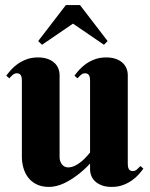

<svg xmlns="http://www.w3.org/2000/svg" viewBox="-20 -735 595 763"><path d="M487.8 -85Q487.8 -80.6 488.3 -75.4Q488.8 -70.3 490.7 -65.7Q492.7 -61 496.6 -58.1Q500.5 -55.2 507.8 -55.2Q517.1 -55.2 524.4 -61.8Q531.7 -68.4 538.1 -75.2L549.8 -64.9Q542.5 -54.7 531.5 -42.2Q520.5 -29.8 504.9 -18.6Q489.3 -7.3 469.2 0.2Q449.2 7.8 423.8 7.8Q402.3 7.8 386.5 2.2Q370.6 -3.4 359.6 -12.9Q348.6 -22.5 343.3 -35.4Q337.9 -48.3 337.9 -63V-85Q313.5 -58.6 286.6 -38.6Q274.9 -29.8 261.7 -21.5Q248.5 -13.2 234.4 -6.6Q220.2 0 205.1 3.9Q189.9 7.8 174.8 7.8Q145.5 7.8 124.8 -2.7Q104 -13.2 91.3 -30.3Q78.6 -47.4 72.8 -68.8Q66.9 -90.3 66.9 -111.8V-414.1Q66.9 -418.5 66.4 -423.6Q65.9 -428.7 64 -433.3Q62 -438 58.1 -440.9Q54.2 -443.8 46.9 -443.8Q38.1 -443.8 30.5 -437.3Q22.9 -430.7 17.1 -423.8L4.9 -434.1Q12.2 -444.3 23.2 -456.8Q34.2 -469.2 49.8 -480.5Q65.4 -491.7 85.7 -499.3Q106 -506.8 130.9 -506.8Q152.3 -506.8 168.5 -501.2Q184.6 -495.6 195.3 -486.1Q206.1 -476.6 211.4 -463.6Q216.8 -450.7 216.8 -436V-109.9Q216.8 -103 219 -95.9Q221.2 -88.9 225.3 -83Q229.5 -77.1 235.8 -73.5Q242.2 -69.8 251 -69.8Q265.1 -69.8 279.3 -77.1Q293.5 -84.5 305.2 -94.5Q316.9 -104.5 325.4 -114.3Q334 -124 337.9 -128.9V-414.1Q337.9 -418.5 337.4 -423.6Q336.9 -428.7 335 -433.3Q333 -438 329.1 -440.9Q325.2 -443.8 317.9 -443.8Q309.1 -443.8 301.5 -437.3Q293.9 -430.7 288.1 -423.8L275.9 -434.1Q283.2 -444.3 294.2 -456.8Q305.2 -469.2 320.8 -480.5Q336.4 -491.7 356.7 -499.3Q377 -506.8 401.9 -506.8Q423.3 -506.8 439.5 -501.2Q455.6 -495.6 466.3 -486.1Q477.1 -476.6 482.4 -463.6Q487.8 -450.7 487.8 -436ZM297.9 -714.8 407.7 -571.8 393.1 -557.1 270 -641.1 147 -557.1 131.8 -571.8 241.7 -714.8Z"/></svg>

Font: Berkshire Swash
Style: Regular
Weight: 400
Designer: Astigmatic (AOETI)
Foundry: Astigmatic (AOETI)
Version: Version 1.001